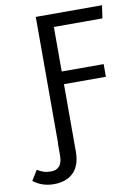

<svg xmlns="http://www.w3.org/2000/svg" viewBox="-165 -753 751 1028"><g transform="rotate(-10 210.5 -238.5)"><path d="M453.1 -618.2H189V-376H417V-307.1H189V60.1Q189 134.3 150.4 172.6Q111.8 210.9 43.9 210.9Q-19.5 210.9 -67.9 173.8L-34.2 119.1Q-15.1 130.4 0.7 135.7Q16.6 141.1 40 141.1Q102.1 141.1 102.1 64.9V-1H103V-688H462.9Z"/></g></svg>

Font: Fira Sans Book
Style: Regular
Weight: 350
Designer: Carrois Corporate & Edenspiekermann AG
Foundry: Carrois Corporate GbR & Edenspiekermann AG
Version: Version 4.203;PS 004.203;hotconv 1.0.88;makeotf.lib2.5.64775